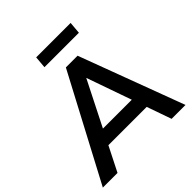

<svg xmlns="http://www.w3.org/2000/svg" viewBox="-250 -1061 1230 1230"><g transform="rotate(-45 365.0 -446.0)"><path d="M114 0H-19L358 -712H464L730 0H604L389 -612H423ZM136 -167 192 -267H556L595 -167ZM262 -810 269 -892H581L574 -810Z"/></g></svg>

Font: Muli
Style: Bold Italic
Weight: 700
Italic angle: -4.541°
Designer: Vernon Adams
Foundry: Vernon Adams
Version: Version 2.100; ttfautohint (v1.8.1.43-b0c9)